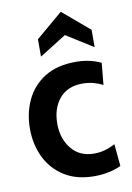

<svg xmlns="http://www.w3.org/2000/svg" viewBox="-85 -796 591 860"><g transform="rotate(-10 210.0 -366.0)"><path d="M275 10Q193.5 10 138 -25.2Q82.5 -60.5 54.2 -119.2Q26 -178 26 -249Q26 -320.5 54 -379.5Q82 -438.5 138.2 -473.8Q194.5 -509 279 -509Q315 -509 344.2 -502Q373.5 -495 394 -484.5L384.5 -385.5Q365.5 -395.5 342 -401.8Q318.5 -408 292 -408Q224.5 -408 187.5 -364Q150.5 -320 150.5 -249Q150.5 -182 187.8 -136Q225 -90 291 -90Q317 -90 340.5 -96.8Q364 -103.5 386.5 -115.5L396 -15Q374 -4 342 3Q310 10 275 10ZM131 -559V-638L253 -741.5L375 -638V-559L253 -635.5Z"/></g></svg>

Font: Cabin
Style: Bold
Weight: 700
Width: 4
Designer: Pablo Impallari
Foundry: Pablo Impallari. http://www.impallari.com Igino Marini. http://www.ikern.com
Version: Version 3.001